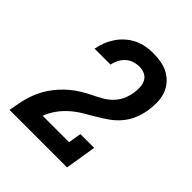

<svg xmlns="http://www.w3.org/2000/svg" viewBox="-203 -875 1006 1006"><g transform="rotate(45 300.0 -371.5)"><path d="M31 0V-1Q36 -28 41 -55.5Q46 -83 54 -109.5Q62 -136 74 -162Q86 -188 102.5 -212Q119 -236 138.5 -257.5Q158 -279 180.5 -297.5Q203 -316 228 -331.5Q253 -347 279 -359.5Q305 -372 331 -386.5Q357 -401 377.5 -421.5Q398 -442 410.5 -468Q423 -494 427 -522Q427 -523 427.5 -523.5Q428 -524 428 -525Q431 -546 430 -567.5Q429 -589 420 -606.5Q411 -624 392.5 -633Q374 -642 353 -642Q333 -642 312.5 -635.5Q292 -629 276 -614.5Q260 -600 250.5 -581Q241 -562 237 -542H119Q124 -569 134 -595Q144 -621 160 -645Q176 -669 198 -688.5Q220 -708 245.5 -720.5Q271 -733 298.5 -738Q326 -743 353 -743Q384 -743 414 -737.5Q444 -732 469.5 -717.5Q495 -703 513.5 -680.5Q532 -658 541 -630Q550 -602 550 -571Q550 -540 545 -509Q539 -475 525.5 -442.5Q512 -410 489 -382.5Q466 -355 436.5 -334Q407 -313 376 -295Q345 -277 314 -258.5Q283 -240 256 -216Q229 -192 208 -162.5Q187 -133 175 -101H371L383 -173H485L457 0Z"/></g></svg>

Font: Iosevka Curly Slab ExObl
Style: Bold
Weight: 700
Width: 7
Italic angle: -9°
Monospace: yes
Designer: Belleve Invis
Foundry: Belleve Invis
Version: Version 11.0.0; ttfautohint (v1.8.3)